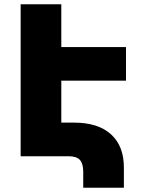

<svg xmlns="http://www.w3.org/2000/svg" viewBox="-20 -734 666 902"><path d="M234 -513H572V-355H234ZM301 0H77V-714H268V-158H327Q441 -158 501.5 -103Q562 -48 562 53V148H371V72Q371 35 355.5 17.5Q340 0 301 0Z"/></svg>

Font: Noto Sans Armenian Black
Style: Regular
Weight: 900
Version: Version 2.007